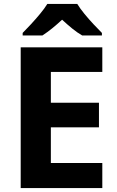

<svg xmlns="http://www.w3.org/2000/svg" viewBox="-20 -954 592 974"><path d="M499 0H85V-714H499V-589H238V-433H482V-308H238V-127H499ZM372 -934Q386 -911 408.5 -883.5Q431 -856 455 -830.5Q479 -805 497 -787V-774H397Q371 -789 346 -809.5Q321 -830 295 -854Q269 -830 245 -810.5Q221 -791 195 -774H95V-787Q114 -806 137.5 -831.5Q161 -857 183.5 -884Q206 -911 220 -934Z"/></svg>

Font: Noto Sans Lao Looped
Style: Bold
Weight: 700
Designer: Mark Frömberg, Ben Mitchell
Foundry: The Fontpad Ltd
Version: Version 1.001